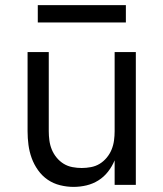

<svg xmlns="http://www.w3.org/2000/svg" viewBox="-20 -724 640 752"><path d="M268 8Q242 8 215.5 1.5Q189 -5 167 -20Q145 -35 129 -57.5Q113 -80 104 -105Q95 -130 91.5 -156.5Q88 -183 88 -210V-520H171V-210Q171 -192 173.5 -173.5Q176 -155 183 -138Q190 -121 202 -106.5Q214 -92 229.5 -82.5Q245 -73 263.5 -69.5Q282 -66 300 -66Q318 -66 336.5 -69.5Q355 -73 370.5 -82.5Q386 -92 398 -106.5Q410 -121 417 -138Q424 -155 426.5 -173.5Q429 -192 429 -210V-520H512V0H429V-96Q419 -72 403 -51.5Q387 -31 365.5 -17.5Q344 -4 319 2Q294 8 268 8ZM128 -636V-704H473V-636Z"/></svg>

Font: R Plex Mono
Style: Regular
Weight: 400
Monospace: yes
Designer: Belleve Invis
Foundry: Belleve Invis
Version: Version 31.8.0